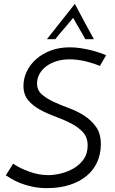

<svg xmlns="http://www.w3.org/2000/svg" viewBox="-20 -962 594 990"><path d="M527 -677 495 -622Q462 -636 420.5 -646Q379 -656 339 -656Q301 -656 270 -646Q239 -636 217 -619Q195 -602 183 -579.5Q171 -557 171 -532Q171 -497 195.5 -475.5Q220 -454 256.5 -437Q293 -420 335.5 -404.5Q378 -389 414.5 -365.5Q451 -342 475.5 -307.5Q500 -273 500 -219Q500 -168 481 -126Q462 -84 426 -54.5Q390 -25 338.5 -8.5Q287 8 223 8Q181 8 146.5 0.5Q112 -7 85.5 -17.5Q59 -28 40.5 -39Q22 -50 10 -58L48 -118Q81 -95 130.5 -77Q180 -59 230 -59Q259 -59 294 -67.5Q329 -76 360 -94Q391 -112 411.5 -141Q432 -170 432 -212Q432 -254 407.5 -280.5Q383 -307 346 -326Q309 -345 266.5 -360.5Q224 -376 187 -396Q150 -416 125.5 -445Q101 -474 101 -519Q101 -558 118 -593.5Q135 -629 166.5 -657Q198 -685 242 -701.5Q286 -718 340 -718Q368 -718 397 -713.5Q426 -709 451.5 -702.5Q477 -696 497 -689Q517 -682 527 -677ZM366 -942Q390 -897 414.5 -851Q439 -805 464 -760H420Q414 -772 405.5 -786Q397 -800 388.5 -815Q380 -830 371.5 -844.5Q363 -859 357 -870Q348 -859 336 -844.5Q324 -830 311 -815Q298 -800 286 -786Q274 -772 265 -760H222Z"/></svg>

Font: Josefin Sans
Style: Italic
Weight: 400
Italic angle: -7.5°
Designer: Santiago Orozco
Foundry: Typemade